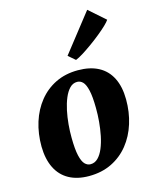

<svg xmlns="http://www.w3.org/2000/svg" viewBox="-130 -961 844 1060"><g transform="rotate(-15 292.5 -431.0)"><path d="M336 -566.5Q405 -566.5 453 -541Q501 -515.5 526.2 -465.5Q551.5 -415.5 552 -343Q552.5 -270 532.2 -205.2Q512 -140.5 472.5 -91.2Q433 -42 376 -14Q319 14 246 14Q179 14 131.8 -12Q84.5 -38 59.5 -88.5Q34.5 -139 33.5 -211Q33 -285 53.2 -349.5Q73.5 -414 112.8 -462.8Q152 -511.5 208.2 -539Q264.5 -566.5 336 -566.5ZM315.5 -505.5Q291 -505.5 273 -487Q255 -468.5 242 -437.5Q229 -406.5 221 -368.8Q213 -331 209.5 -291Q206 -251 206.5 -215.5Q207 -149 215.5 -112.5Q224 -76 238.2 -61.5Q252.5 -47 270.5 -47Q295 -47 313.2 -65.2Q331.5 -83.5 344.2 -114.2Q357 -145 364.8 -183.2Q372.5 -221.5 376 -261.5Q379.5 -301.5 379 -338.5Q378.5 -405 370 -441.2Q361.5 -477.5 347.5 -491.5Q333.5 -505.5 315.5 -505.5ZM302 -658 472.5 -875.5 565 -794Q558.5 -783.5 539.8 -765.5Q521 -747.5 494.5 -726Q468 -704.5 439.5 -684Q411 -663.5 385.2 -647.2Q359.5 -631 341.5 -624Z"/></g></svg>

Font: Merriweather 24pt Black
Style: Italic
Weight: 900
Italic angle: -7.8°
Designer: Eben Sorkin
Foundry: Eben Sorkin
Version: Version 2.101